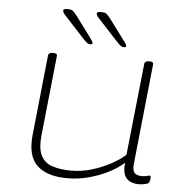

<svg xmlns="http://www.w3.org/2000/svg" viewBox="-52 -768 797 825"><g transform="rotate(5 346.5 -356.0)"><path d="M268 6Q180 6 137 -35Q94 -76 104 -168L140 -513Q142 -525 159 -525H163Q180 -525 178 -513L142 -169Q136 -112 151 -81.5Q166 -51 200 -39.5Q234 -28 283 -28Q328 -28 372 -41.5Q416 -55 453.5 -75.5Q491 -96 513 -117L555 -513Q557 -525 574 -525H578Q595 -525 593 -513L548 -81Q545 -52 555 -41.5Q565 -31 586 -31Q600 -31 607.5 -33.5Q615 -36 620 -36Q625 -36 625 -29Q625 -22 623 -14.5Q621 -7 618 -4Q614 0 600 2.5Q586 5 575 5Q559 5 542 -1.5Q525 -8 515.5 -26.5Q506 -45 510 -82Q485 -59 446.5 -39Q408 -19 362 -6.5Q316 6 268 6ZM463 -576Q454 -576 449 -579.5Q444 -583 433 -594L373 -659Q354 -680 343.5 -691Q333 -702 333 -710Q333 -714 336.5 -716Q340 -718 350 -718Q367 -718 373.5 -713.5Q380 -709 393 -692L451 -614Q460 -602 465.5 -594Q471 -586 471 -582Q471 -576 463 -576ZM318 -576Q309 -576 304 -579.5Q299 -583 288 -594L228 -659Q209 -680 198.5 -691Q188 -702 188 -710Q188 -714 191.5 -716Q195 -718 205 -718Q222 -718 228.5 -713.5Q235 -709 248 -692L306 -614Q315 -602 320.5 -594Q326 -586 326 -582Q326 -576 318 -576Z"/></g></svg>

Font: Asap Expanded Expanded Thin
Style: Italic
Weight: 100
Width: 7
Italic angle: -6°
Designer: Pablo Cosgaya
Foundry: Omnibus-Type
Version: Version 3.001; ttfautohint (v1.8.4.7-5d5b)